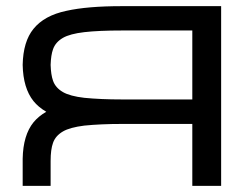

<svg xmlns="http://www.w3.org/2000/svg" viewBox="-20 -604 807 624"><path d="M698.7 0V-584H376Q263.7 -584 195.8 -568.8Q124 -553.7 88.9 -510.3Q55.2 -469.2 53.7 -393.1Q55.2 -317.4 88.9 -275.4Q104 -256.3 130.4 -240.7Q105.5 -226.6 88.9 -206.5Q55.2 -165 53.7 -88.4V0H144.5V-80.6Q144.5 -118.2 152.3 -139.6Q160.2 -162.6 184.6 -176.8Q207 -189.9 253.9 -195.8Q307.6 -201.2 376 -201.2H605V0ZM605 -280.8H376Q307.6 -280.8 253.9 -286.1Q207.5 -291.5 184.6 -304.7Q160.2 -318.8 152.3 -341.8Q145.5 -360.8 144.5 -393.1Q145.5 -424.8 152.3 -443.8Q160.2 -466.8 184.6 -481Q207.5 -494.1 253.9 -499.5Q300.8 -504.9 376 -504.9H605Z"/></svg>

Font: Michroma+
Style: Regular
Weight: 400
Designer: beogot
Foundry: beogot
Version: Version